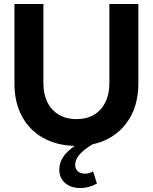

<svg xmlns="http://www.w3.org/2000/svg" viewBox="-20 -720 765 961"><path d="M381.9 221Q334.3 221 305.5 195.7Q276.7 170.4 276.7 129.3Q276.7 95.8 295.3 67.1Q313.9 38.3 353.8 10.3Q261.7 7.7 194 -30.9Q126.3 -69.6 89.3 -138.9Q52.3 -208.3 52.3 -302.4V-700H197.2V-302.4Q197.2 -248.3 217.5 -207.8Q237.8 -167.4 275.4 -145.5Q313 -123.7 362.7 -123.7Q413.4 -123.7 450.2 -145.5Q487 -167.4 507.2 -207.8Q527.5 -248.3 527.5 -302.4V-700H672.5V-302.4Q672.5 -182 611 -101.4Q549.5 -20.7 443.3 2.3Q398.5 29.1 377.4 54.1Q356.3 79 356.3 105.1Q356.3 125.8 369.5 137.5Q382.8 149.2 406.5 149.2Q416.6 149.2 427.3 146.1Q438 143 445.9 137.4L465.2 198.6Q448.5 208.6 426.7 214.8Q405 221 381.9 221Z"/></svg>

Font: Red Hat Display VF
Style: Regular
Weight: 300
Designer: Pentagram, MCKL
Foundry: Pentagram, MCKL
Version: Version 1.023